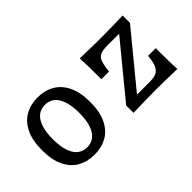

<svg xmlns="http://www.w3.org/2000/svg" viewBox="-44 -728 1040 1040"><g transform="rotate(-45 476.5 -208.0)"><path d="M61.6 -207.4Q61.6 -282.1 85.5 -331Q109.4 -379.8 151 -403.3Q192.5 -426.9 246.4 -426.9Q300.4 -426.9 341.9 -403.3Q383.5 -379.8 407.4 -331Q431.3 -282.1 431.3 -207.4Q431.3 -132.6 407.4 -83.8Q383.5 -34.9 341.9 -11.8Q300.4 11.3 246.4 11.3Q192.5 11.3 151 -11.8Q109.4 -34.9 85.5 -83.8Q61.6 -132.6 61.6 -207.4ZM347.7 -207.4Q347.7 -263.3 334.8 -300Q322 -336.6 299.4 -353.5Q276.8 -370.4 246.4 -370.4Q216.1 -370.4 193.5 -353.5Q170.9 -336.6 158 -300Q145.2 -263.3 145.2 -207.4Q145.2 -151.7 158 -115.4Q170.9 -79.1 193.5 -62.1Q216.1 -45.2 246.4 -45.2Q276.8 -45.2 299.4 -62.1Q322 -79.1 334.8 -115.4Q347.7 -151.7 347.7 -207.4Z M555.4 -56.5 803.4 -358.4H716.2Q679.1 -358.4 660.7 -350.9Q642.3 -343.4 633.4 -321.3Q624.5 -299.3 619.8 -252.1H561.1Q561.1 -305.6 560.3 -348Q559.5 -390.4 557.9 -414.8Q657.9 -411.6 715.9 -411.6Q778.6 -411.6 886.4 -414.8V-358.4L638.3 -56.5H732.7Q766.8 -56.5 785.3 -64.4Q803.8 -72.3 814.6 -94.6Q825.4 -117 829.4 -162.7H888.1Q888.1 -44.7 891.3 0Q791.3 -3.2 733.3 -3.2Q667.6 -3.2 555.4 0Z"/></g></svg>

Font: Playfair Micro SmCond SmLight
Style: Regular
Weight: 360
Width: 4
Designer: Claus Eggers Sørensen
Foundry: Claus Eggers Sørensen
Version: Version 2.100;Glyphs 3.2 (3219)